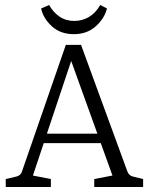

<svg xmlns="http://www.w3.org/2000/svg" viewBox="-20 -750 595 770"><path d="M140 -214H390L405 -176H128ZM491 -62Q497 -46 513 -42L554 -32V0H358V-32L431 -46L252 -543H278L112 -46L184 -32V0H3V-32L46 -42Q64 -47 68 -62L244 -570H305ZM276 -613Q222 -613 187.5 -645Q153 -677 145 -716L177 -730Q193 -701 218.5 -683.5Q244 -666 278 -666Q309 -666 336 -681.5Q363 -697 382 -730L409 -716Q399 -676 364 -644.5Q329 -613 276 -613Z"/></svg>

Font: Yrsa Light
Style: Regular
Weight: 300
Designer: Anna Giedrys (Yrsa+Rasa design), David Brezina (Yrsa art-direction, Rasa art-direction, design)
Foundry: Rosetta Type Foundry
Version: Version 2.004